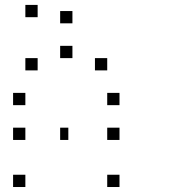

<svg xmlns="http://www.w3.org/2000/svg" viewBox="-20 -820 707 782"><path d="M466.7 -108.3V-58.3H416.7V-108.3ZM83.3 -108.3V-58.3H33.3V-108.3ZM466.7 -300V-250H416.7V-300ZM258.3 -300V-250H225V-300ZM83.3 -300V-250H33.3V-300ZM466.7 -441.7V-391.7H416.7V-441.7ZM83.3 -441.7V-391.7H33.3V-441.7ZM416.7 -583.3V-533.3H366.7V-583.3ZM275 -633.3V-583.3H225V-633.3ZM133.3 -583.3V-533.3H83.3V-583.3ZM275 -775V-725H225V-775ZM133.3 -800V-750H83.3V-800Z"/></svg>

Font: 0xA000-Boxes
Style: Boxes
Weight: 400
Version: Version 0.1